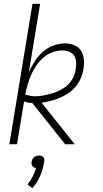

<svg xmlns="http://www.w3.org/2000/svg" viewBox="-20 -755 540 1005"><path d="M321 0 149 -216Q138 -216 127 -218Q116 -220 106 -224L69 0H29L150 -735H190L131 -377Q144 -406 161.5 -433.5Q179 -461 203.5 -483Q228 -505 259 -516.5Q290 -528 320 -528Q345 -528 368.5 -518.5Q392 -509 404.5 -489Q417 -469 419 -444Q421 -419 417 -393Q413 -369 403 -345.5Q393 -322 376.5 -302.5Q360 -283 338.5 -268Q317 -253 293.5 -243Q270 -233 245.5 -227Q221 -221 198 -217L371 0ZM165 -251Q187 -251 209.5 -255.5Q232 -260 253.5 -266.5Q275 -273 296.5 -284Q318 -295 335 -311Q352 -327 362.5 -348Q373 -369 376 -391Q379 -409 378.5 -428Q378 -447 369 -462Q360 -477 343 -484Q326 -491 307 -491Q281 -491 254.5 -481.5Q228 -472 207 -453.5Q186 -435 170 -411.5Q154 -388 143 -363Q132 -338 124.5 -312Q117 -286 112 -260Q125 -256 138 -253.5Q151 -251 165 -251ZM149 230 124 210Q140 191 151 169Q162 147 169 124Q163 124 158 121.5Q153 119 150 114.5Q147 110 145.5 104Q144 98 145 92Q147 85 150 78.5Q153 72 158.5 67.5Q164 63 170.5 61Q177 59 184 59Q191 59 196.5 61Q202 63 206.5 67.5Q211 72 212 78.5Q213 85 211 92Q206 128 191 164Q176 200 149 230Z"/></svg>

Font: Iosevka Extralight
Style: Italic
Weight: 200
Italic angle: -9°
Monospace: yes
Designer: Belleve Invis
Foundry: Belleve Invis
Version: Version 32.5.0; ttfautohint (v1.8.4)